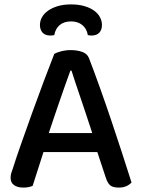

<svg xmlns="http://www.w3.org/2000/svg" viewBox="-20 -841 642 870"><path d="M421 -152H177L128 1Q119 5 109 7Q99 9 85 9Q60 9 44 -2Q28 -13 28 -35Q28 -46 31 -56.5Q34 -67 39 -80Q52 -122 75.5 -188.5Q99 -255 125.5 -329Q152 -403 179 -474.5Q206 -546 226 -597Q236 -603 257 -608.5Q278 -614 300 -614Q329 -614 352 -606Q375 -598 383 -578Q405 -521 431 -448.5Q457 -376 483 -299Q509 -222 533 -148Q557 -74 576 -14Q567 -4 552.5 2.5Q538 9 518 9Q491 9 479 -1.5Q467 -12 459 -37ZM299 -521Q289 -494 277 -460Q265 -426 252 -388.5Q239 -351 226 -312.5Q213 -274 201 -238H398Q385 -278 371.5 -318.5Q358 -359 345.5 -396Q333 -433 322 -465.5Q311 -498 304 -521ZM302 -744Q270 -744 250.5 -727.5Q231 -711 226 -682Q221 -681 217 -680.5Q213 -680 208 -680Q185 -680 173 -693Q161 -706 161 -728Q161 -746 170 -762.5Q179 -779 197 -792Q215 -805 241 -813Q267 -821 302 -821Q337 -821 363.5 -813Q390 -805 407.5 -792Q425 -779 433.5 -762Q442 -745 442 -728Q442 -706 430 -693Q418 -680 395 -680Q390 -680 386 -680.5Q382 -681 378 -682Q373 -711 353 -727.5Q333 -744 302 -744Z"/></svg>

Font: Baloo Paaji 2 Medium
Style: Regular
Weight: 500
Designer: Shuchita Grover, Noopur Datye and Ek Type
Foundry: Ek Type
Version: Version 1.640;hotconv 1.0.111;makeotfexe 2.5.65597; ttfautoh